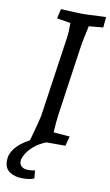

<svg xmlns="http://www.w3.org/2000/svg" viewBox="-148 -760 586 1019"><g transform="rotate(10 145.0 -250.0)"><path d="M-48 132Q-48 59 54 4Q87 -115 90 -134L154 -574Q157 -591 157 -646L83 -658L95 -710Q190 -705 210 -705Q238 -705 310 -709L338 -710L333 -653L256 -646Q240 -574 234 -538L180 -164Q174 -125 170 -59L258 -52L244 0H142Q103 15 76.5 38Q50 61 37 84.5Q24 108 24 123Q24 140 36.5 150.5Q49 161 72 161Q92 161 108 157L112 200Q88 210 49 210Q8 210 -20 191.5Q-48 173 -48 132Z"/></g></svg>

Font: Andada Pro
Style: Italic
Weight: 400
Italic angle: -7°
Designer: Carolina Giovagnoli
Foundry: Huerta Tipografica
Version: Version 3.005; ttfautohint (v1.8.4)